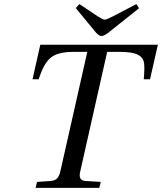

<svg xmlns="http://www.w3.org/2000/svg" viewBox="-20 -908 783 928"><path d="M346.2 -869.1 363.8 -888.2 454.1 -828.1Q477.5 -813 485.8 -813Q494.6 -813 522 -827.1L639.2 -888.2L651.9 -868.2L512.2 -756.8Q484.9 -733.9 470.2 -733.9Q456.5 -733.9 437 -758.8ZM137.2 -524.9 174.8 -691.9H743.2L705.1 -524.9H674.8Q679.2 -569.8 676.8 -599.1Q674.3 -628.4 647.7 -642.8Q621.1 -657.2 561 -657.2H498L368.2 -81.1Q362.3 -58.1 368.2 -46.4Q374 -34.7 394 -33.2L466.8 -28.8L460 0H151.9L159.2 -28.8L224.1 -33.2Q245.6 -34.7 256.1 -45.9Q266.6 -57.1 272 -81.1L401.9 -657.2H333Q259.8 -657.2 225.6 -629.6Q191.4 -602.1 167 -524.9Z"/></svg>

Font: Linguistics Pro
Style: Italic
Weight: 400
Italic angle: -12°
Designer: Stefan Peev, Context Ltd
Foundry: Stefan Peev, Context Ltd
Version: Version 001.000